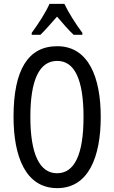

<svg xmlns="http://www.w3.org/2000/svg" viewBox="-20 -963 590 993"><path d="M313 -943H236C217 -900 180 -842 144 -793V-783H189C213 -806 244 -842 275 -877C305 -842 333 -809 361 -783H406V-793C373 -837 334 -898 313 -943ZM501 -358C501 -563 438 -724 276 -724C126 -724 50 -603 50 -359C50 -156 111 10 276 10C438 10 501 -152 501 -358ZM137 -358C137 -549 183 -648 276 -648C366 -648 412 -551 412 -358C412 -163 365 -67 275 -67C185 -67 137 -166 137 -358Z"/></svg>

Font: Noto Sans Gurmukhi UI ExtraCondensed
Style: Regular
Weight: 400
Width: 2
Designer: Jelle Bosma - Monotype Design Team
Foundry: Monotype Imaging Inc.
Version: Version 2.004